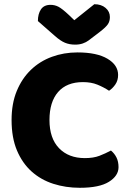

<svg xmlns="http://www.w3.org/2000/svg" viewBox="-20 -874 611 912"><path d="M374 -484Q297 -484 256 -437Q215 -390 215 -304Q215 -217 260.5 -170Q306 -123 383 -123Q424 -123 452.5 -134Q481 -145 507 -159Q524 -145 533.5 -125.5Q543 -106 543 -80Q543 -39 497.5 -10.5Q452 18 359 18Q292 18 233 -1Q174 -20 130 -59.5Q86 -99 60.5 -159.5Q35 -220 35 -304Q35 -382 59.5 -441.5Q84 -501 126.5 -542Q169 -583 226 -604Q283 -625 348 -625Q440 -625 490.5 -595Q541 -565 541 -518Q541 -492 528 -473Q515 -454 498 -443Q472 -460 442.5 -472Q413 -484 374 -484ZM333 -778 428 -854Q461 -854 481.5 -836.5Q502 -819 502 -793Q502 -773 492.5 -759Q483 -745 456 -724L401 -682Q389 -673 373 -667.5Q357 -662 337 -662Q310 -662 288.5 -671Q267 -680 241 -703L160 -774Q160 -808 174.5 -829.5Q189 -851 220 -851Q240 -851 257.5 -842Q275 -833 307 -803Z"/></svg>

Font: Baloo Cyrillic
Style: Regular
Weight: 400
Designer: Ek Type, Denis Ignatov
Foundry: Ek Type
Version: Version 1.50 July 26, 2019